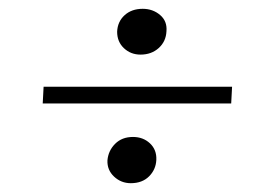

<svg xmlns="http://www.w3.org/2000/svg" viewBox="-20 -522 622 436"><path d="M77 -287 79 -325H507L505 -287ZM277 -106Q255 -106 239 -121Q223 -136 224 -158Q226 -180 241.5 -195.5Q257 -211 282 -211Q305 -211 320.5 -196.5Q336 -182 335 -159Q334 -137 318.5 -121.5Q303 -106 277 -106ZM299 -398Q277 -398 261.5 -412.5Q246 -427 246 -450Q247 -473 263 -487.5Q279 -502 304 -502Q327 -502 343.5 -488Q360 -474 358 -451Q357 -428 340.5 -413Q324 -398 299 -398Z"/></svg>

Font: Literata 18pt ExtraLight
Style: Italic
Weight: 250
Italic angle: -2°
Designer: Latin by Veronika Burian and Jose Scaglione. Greek by Irene Vlachou. Cyrillic by Vera Evstafieva
Foundry: TypeTogether
Version: Version 3.103;gftools[0.9.29]